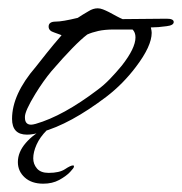

<svg xmlns="http://www.w3.org/2000/svg" viewBox="-20 -323 438 462"><path d="M45 1Q9 1 9 -37Q9 -96 66 -162Q77 -176 92.5 -195.5Q108 -215 128 -238Q130 -238 110 -245Q97 -249 97 -259Q97 -271 114 -271Q130 -271 167 -280Q173 -284 179.5 -288Q186 -292 193 -296Q204 -303 215 -303Q221 -303 227.5 -300.5Q234 -298 242 -294Q253 -288 261.5 -283.5Q270 -279 275 -277L381 -278Q398 -278 398 -270Q398 -262 381 -260Q360 -257 343 -257Q344 -253 344.5 -249.5Q345 -246 345 -244Q345 -212 307 -162Q276 -121 237 -91Q149 -24 79 -5Q60 1 45 1ZM55 -23Q57 -23 59.5 -23.5Q62 -24 66 -25Q132 -44 215 -107Q230 -118 244.5 -133Q259 -148 273 -165Q306 -207 306 -233Q306 -245 299 -252H254Q232 -252 216.5 -248.5Q201 -245 190 -240Q161 -218 104 -152Q84 -128 65 -97Q40 -56 40 -42V-40Q40 -23 55 -23ZM84 119Q56 119 39.5 104Q23 89 23 67Q23 43 42 21Q61 -1 89 -14L93 -10Q76 7 68 25Q60 43 60 58Q60 72 69 82.5Q78 93 97 93Q123 93 136.5 84Q150 75 156 75Q158 75 158 78Q158 81 148.5 91Q139 101 122.5 110Q106 119 84 119Z"/></svg>

Font: Whisper
Style: Regular
Weight: 400
Designer: Robert E. Leuschke
Foundry: Robert E. Leuschke
Version: Version 1.010; ttfautohint (v1.8.4.7-5d5b)